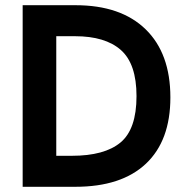

<svg xmlns="http://www.w3.org/2000/svg" viewBox="-20 -717 714 737"><path d="M67 -697H270Q444 -697 539 -604.5Q634 -512 634 -343Q634 -177 540 -88.5Q446 0 269 0H67ZM504 -348Q504 -472 444 -525Q384 -578 268 -578H196V-119H256Q381 -119 442.5 -170Q504 -221 504 -348Z"/></svg>

Font: Hanken Grotesk
Style: Bold
Weight: 700
Designer: Alfredo Marco Pradil
Foundry: Hanken Design Co.
Version: Version 3.014